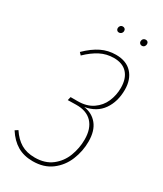

<svg xmlns="http://www.w3.org/2000/svg" viewBox="-210 -916 853 1005"><g transform="rotate(30 216.5 -413.5)"><path d="M397 -555Q397 -483 362 -433Q327 -383 258 -371Q308 -364 338 -327Q368 -290 368 -225Q368 -167 346 -113Q324 -59 278.5 -24.5Q233 10 165 10Q112 10 72.5 -13Q33 -36 3 -83L20 -94Q47 -53 81.5 -32.5Q116 -12 165 -12Q227 -12 267.5 -43.5Q308 -75 326.5 -123.5Q345 -172 345 -224Q345 -290 311.5 -325.5Q278 -361 215 -360L165 -359L170 -380H213Q267 -380 303.5 -405Q340 -430 357 -469.5Q374 -509 374 -553Q374 -609 346 -640Q318 -671 265 -671Q221 -671 183 -651.5Q145 -632 107 -595L94 -609Q137 -651 178 -671Q219 -691 266 -691Q329 -691 363 -654Q397 -617 397 -555ZM203 -816Q203 -825 208.5 -831Q214 -837 223 -837Q230 -837 235 -832.5Q240 -828 240 -820Q240 -811 234 -805Q228 -799 219 -799Q212 -799 207.5 -804Q203 -809 203 -816ZM341 -816Q341 -825 346.5 -831Q352 -837 362 -837Q369 -837 373.5 -832.5Q378 -828 378 -820Q378 -811 372.5 -805Q367 -799 358 -799Q351 -799 346 -804Q341 -809 341 -816Z"/></g></svg>

Font: Fira Sans Extra Condensed Thin
Style: Italic
Weight: 250
Width: 3
Italic angle: -8°
Designer: Carrois Corporate & Edenspiekermann AG
Foundry: Carrois Corporate GbR & Edenspiekermann AG
Version: Version 4.203